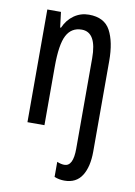

<svg xmlns="http://www.w3.org/2000/svg" viewBox="-88 -604 632 901"><g transform="rotate(10 228.0 -153.5)"><path d="M283 240Q258 240 235 231V159Q254 167 270 167Q312 167 312 83V-348Q312 -472 241 -472Q192 -472 169 -428.5Q146 -385 146 -279V0H65V-537H130L139 -464H143Q160 -503 191.5 -525Q223 -547 262 -547Q336 -547 364.5 -493.5Q393 -440 393 -350V82Q393 155 366 197.5Q339 240 283 240Z"/></g></svg>

Font: Noto Sans Tamil ExtraCondensed
Style: Regular
Weight: 400
Width: 2
Designer: Jelle Bosma - Monotype Design Team
Foundry: Monotype Imaging Inc.
Version: Version 2.004; ttfautohint (v1.8.4.7-5d5b)